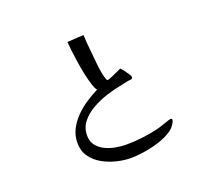

<svg xmlns="http://www.w3.org/2000/svg" viewBox="-126 -911 1251 1108"><g transform="rotate(-20 500.0 -356.5)"><path d="M800 -102Q800 -93 791 -79Q782 -65 775 -58Q753 -37 719 -21.5Q685 -6 646 4Q607 14 569 19Q531 24 501 24Q460 24 414.5 13Q369 2 329 -20.5Q289 -43 264 -78.5Q239 -114 239 -163Q239 -208 258.5 -246Q278 -284 309 -315.5Q340 -347 377.5 -371.5Q415 -396 451 -414Q441 -425 431.5 -455Q422 -485 413.5 -524.5Q405 -564 399 -605Q393 -646 389 -679.5Q385 -713 384 -731L485 -737Q487 -688 492.5 -639.5Q498 -591 502 -542Q502 -537 504.5 -521.5Q507 -506 510.5 -488.5Q514 -471 518.5 -458Q523 -445 528 -445Q533 -445 552.5 -453Q572 -461 592 -470.5Q612 -480 618 -483Q624 -477 635 -463Q646 -449 655.5 -434.5Q665 -420 665 -412Q665 -406 656 -402Q653 -401 650 -401.5Q647 -402 644 -401Q628 -399 612 -395Q596 -391 580 -388Q542 -381 495 -366Q448 -351 405 -326.5Q362 -302 334 -267Q306 -232 306 -184Q306 -148 325 -123.5Q344 -99 374 -84.5Q404 -70 438 -64Q472 -58 501 -58Q546 -58 591 -63Q636 -68 679 -77Q705 -82 730.5 -91Q756 -100 781 -108Q787 -110 791 -110Q800 -110 800 -102Z"/></g></svg>

Font: Kaisei Opti
Style: Regular
Weight: 400
Designer: Font-Kai, 金井和夫
Foundry: KAZUO KANAI
Version: Version 5.003